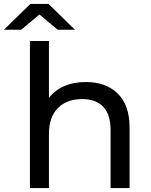

<svg xmlns="http://www.w3.org/2000/svg" viewBox="-60 -949 761 969"><path d="M318 -799H231L139 -876L47 -799H-40L93 -929H185ZM374 -535Q475 -535 534.5 -476.5Q594 -418 594 -305V0H498V-294Q498 -371 461 -410Q424 -449 355 -449Q277 -449 232 -403.5Q187 -358 187 -273V0H91V-742H187V-455Q250 -535 374 -535Z"/></svg>

Font: false
Style: Regular
Weight: 500
Designer: Julieta Ulanovsky
Foundry: Julieta Ulanovsky
Version: Version 7.222;hotconv 1.0.109;makeotfexe 2.5.65596